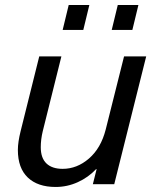

<svg xmlns="http://www.w3.org/2000/svg" viewBox="-20 -732 616 763"><path d="M51 -136Q51 -167 62 -211L136 -508H224L150 -211Q142 -178 142 -147Q142 -104 164.5 -82.5Q187 -61 229 -61Q286 -61 333.5 -102Q381 -143 400 -217L473 -508H561L434 0H349L364 -60H362Q331 -27 289 -8Q247 11 201 11Q130 11 90.5 -26.5Q51 -64 51 -136ZM229 -613 253 -712H335L311 -613ZM424 -613 448 -712H530L506 -613Z"/></svg>

Font: CST
Style: Italic
Weight: 400
Italic angle: -14°
Version: Version 1.00